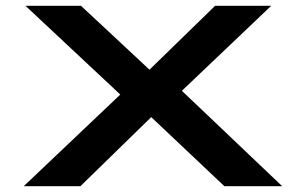

<svg xmlns="http://www.w3.org/2000/svg" viewBox="-20 -644 1040 664"><path d="M62 0 396 -317 68 -624H260L497 -403L724 -624H918L609 -330L956 0H756L503 -239L258 0Z"/></svg>

Font: Inconsolata UltraExpanded Black
Style: Regular
Weight: 900
Width: 9
Monospace: yes
Designer: Raph Levien, Cyreal, Brenton Simpson
Foundry: Raph Levien, Cyreal, Google
Version: Version 3.001; ttfautohint (v1.8.2.53-6de2)